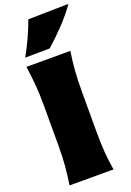

<svg xmlns="http://www.w3.org/2000/svg" viewBox="-205 -1201 867 1271"><g transform="rotate(-20 228.0 -566.0)"><path d="M51.3 0Q61 -65.4 66.7 -127.7Q72.3 -189.9 72.3 -269.5V-555.2Q72.3 -638.2 66.7 -702.6Q61 -767.1 51.3 -835H360.8Q350.1 -767.1 345.2 -702.6Q340.3 -638.2 340.3 -555.2V-269.5Q340.3 -189.9 345.2 -127.7Q350.1 -65.4 360.8 0ZM64.5 -895Q97.2 -953.1 123.5 -1011Q149.9 -1068.8 170.9 -1126.5L455.6 -1131.8Q412.1 -1070.8 356.2 -1011.5Q300.3 -952.1 237.8 -897Z"/></g></svg>

Font: Pinar Black
Style: Regular
Weight: 900
Designer: Amin Abedi
Version: Version 3.000